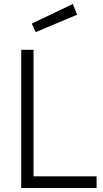

<svg xmlns="http://www.w3.org/2000/svg" viewBox="-20 -948 520 968"><path d="M467 0H87V-697H149V-59H467ZM140 -829 347 -928 369 -874 160 -786Z"/></svg>

Font: Titillium Web Light
Style: Regular
Weight: 300
Version: Version 1.002;PS 57.000;hotconv 1.0.70;makeotf.lib2.5.55311